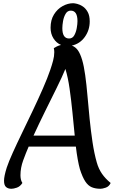

<svg xmlns="http://www.w3.org/2000/svg" viewBox="-20 -1165 707 1192"><path d="M51 7Q30 7 17.5 -4Q5 -15 5 -43Q5 -71 22 -125Q34 -161 59.5 -217.5Q85 -274 118 -342Q151 -410 184.5 -480.5Q218 -551 246.5 -616Q275 -681 292 -731Q302 -760 309.5 -788Q317 -816 317 -841Q317 -854 314 -866Q321 -871 333.5 -877Q346 -883 359 -886Q330 -898 312 -926.5Q294 -955 294 -993Q294 -1041 315 -1075Q336 -1109 368.5 -1127Q401 -1145 434 -1145Q442 -1145 459 -1141Q476 -1137 494 -1125Q512 -1113 524.5 -1090.5Q537 -1068 537 -1032Q537 -978 506.5 -935.5Q476 -893 426 -882Q448 -874 463 -853.5Q478 -833 490 -793Q501 -756 509 -698.5Q517 -641 523 -570.5Q529 -500 536.5 -426Q544 -352 554.5 -282Q565 -212 581 -156Q592 -117 613 -86.5Q634 -56 667 -29Q657 -7 636.5 0Q616 7 604 7Q573 7 550 -2.5Q527 -12 509.5 -38.5Q492 -65 476 -115Q469 -140 462.5 -176Q456 -212 451 -255H158Q141 -216 124 -169.5Q107 -123 107 -77Q107 -64 109.5 -52Q112 -40 119 -29Q105 -7 84.5 0Q64 7 51 7ZM409 -926Q430 -926 441 -945.5Q452 -965 456.5 -990.5Q461 -1016 461 -1034Q461 -1099 419 -1099Q399 -1099 387.5 -1079.5Q376 -1060 371.5 -1034.5Q367 -1009 367 -990Q367 -926 409 -926ZM188 -323H444Q437 -394 429.5 -469.5Q422 -545 412 -615Q402 -685 386 -737Q365 -686 331 -617.5Q297 -549 259.5 -473Q222 -397 188 -323Z"/></svg>

Font: Paprika
Style: Regular
Weight: 400
Designer: Eduardo Rodriguez Tunni
Foundry: Eduardo Rodriguez Tunni
Version: Version 1.010; ttfautohint (v1.8.3)